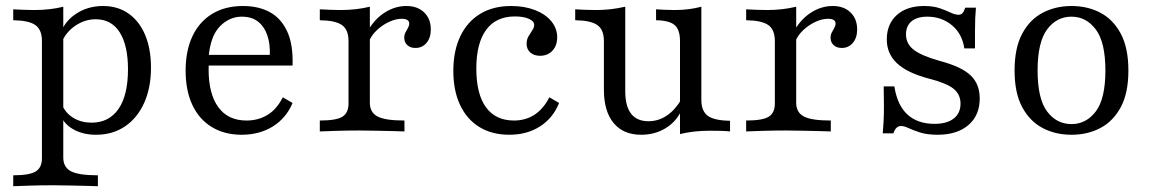

<svg xmlns="http://www.w3.org/2000/svg" viewBox="-20 -447 3919 653"><path d="M25 186.3V149.2Q79.8 149.2 101.2 136.3Q122.6 123.4 122.6 91.1V-307.3Q122.6 -346 100.4 -361.7Q78.2 -377.4 25 -378.2V-415.3Q41.1 -414.5 58.9 -413.7Q76.6 -412.9 96 -412.9Q151.6 -412.9 195.2 -424.2V88.7Q195.2 121.8 221.4 135.5Q247.6 149.2 312.9 149.2V186.3Q298.4 185.5 273 185.1Q247.6 184.7 217.7 183.9Q187.9 183.1 159.7 183.1Q119.4 183.1 81.9 184.3Q44.4 185.5 25 186.3ZM306.5 11.3Q262.9 11.3 230.6 -6.5Q198.4 -24.2 186.3 -54.8L192.7 -87.1Q204.8 -60.5 231 -45.2Q257.3 -29.8 291.1 -29.8Q350.8 -29.8 383.1 -76.6Q415.3 -123.4 415.3 -211.3Q415.3 -292.7 387.1 -337.1Q358.9 -381.5 305.6 -381.5Q267.7 -381.5 234.7 -358.5Q201.6 -335.5 188.7 -299.2L183.9 -326.6Q196 -371 236.7 -398.8Q277.4 -426.6 330.6 -426.6Q380.6 -426.6 417.3 -400.8Q454 -375 473.8 -327.8Q493.5 -280.6 493.5 -216.9Q493.5 -148.4 470.2 -96.8Q446.8 -45.2 404.8 -16.9Q362.9 11.3 306.5 11.3Z M801.6 11.3Q743.5 11.3 700.4 -14.9Q657.3 -41.1 634.3 -89.9Q611.3 -138.7 611.3 -206.5Q611.3 -274.2 634.3 -323.4Q657.3 -372.6 701.2 -399.6Q745.2 -426.6 806.5 -426.6Q858.9 -426.6 897.2 -406Q935.5 -385.5 956.5 -340.7Q977.4 -296 975 -224.2H658.1L657.3 -260.5H897.6Q899.2 -297.6 889.1 -327Q879 -356.5 857.7 -373.4Q836.3 -390.3 802.4 -390.3Q759.7 -390.3 727.4 -356.9Q695.2 -323.4 689.5 -251.6L691.1 -249.2Q690.3 -241.1 689.9 -231.5Q689.5 -221.8 689.5 -211.3Q689.5 -127.4 722.6 -82.3Q755.6 -37.1 818.5 -37.1Q858.1 -37.1 889.5 -56Q921 -75 941.9 -116.1L975 -96.8Q954 -46 908.5 -17.3Q862.9 11.3 801.6 11.3Z M1067.7 0V-37.1Q1123.4 -37.1 1144.4 -50Q1165.3 -62.9 1165.3 -95.2V-307.3Q1165.3 -346 1143.1 -361.7Q1121 -377.4 1067.7 -378.2V-415.3Q1084.7 -414.5 1102.4 -413.7Q1120.2 -412.9 1138.7 -412.9Q1191.9 -412.9 1237.9 -424.2V-97.6Q1237.9 -64.5 1264.1 -50.8Q1290.3 -37.1 1355.6 -37.1V0Q1341.1 -0.8 1315.7 -1.2Q1290.3 -1.6 1260.5 -2.4Q1230.6 -3.2 1202.4 -3.2Q1162.1 -3.2 1124.6 -2Q1087.1 -0.8 1067.7 0ZM1392.7 -283.9Q1375.8 -283.9 1365.3 -293.5Q1354.8 -303.2 1354.8 -318.5Q1354.8 -329 1359.3 -337.1Q1363.7 -345.2 1367.7 -352.4Q1371.8 -359.7 1371.8 -366.9Q1371.8 -383.1 1346 -383.1Q1325.8 -383.1 1303.2 -372.6Q1280.6 -362.1 1262.1 -344.8Q1243.5 -327.4 1234.7 -305.6L1232.3 -344.4Q1255.6 -383.9 1289.9 -405.2Q1324.2 -426.6 1362.1 -426.6Q1400 -426.6 1422.6 -404.8Q1445.2 -383.1 1445.2 -346.8Q1445.2 -318.5 1430.6 -301.2Q1416.1 -283.9 1392.7 -283.9Z M1712.1 11.3Q1653.2 11.3 1610.5 -14.9Q1567.7 -41.1 1544.8 -89.9Q1521.8 -138.7 1521.8 -205.6Q1521.8 -274.2 1545.6 -323.8Q1569.4 -373.4 1613.3 -400Q1657.3 -426.6 1718.5 -426.6Q1763.7 -426.6 1799.2 -412.9Q1834.7 -399.2 1854.8 -375Q1875 -350.8 1875 -320.2Q1875 -291.9 1858.9 -274.6Q1842.7 -257.3 1816.9 -257.3Q1796 -257.3 1783.5 -268.5Q1771 -279.8 1771 -297.6Q1771 -312.1 1777.4 -323.4Q1783.9 -334.7 1790.3 -344Q1796.8 -353.2 1796.8 -362.1Q1796.8 -375 1778.6 -383.1Q1760.5 -391.1 1731.5 -391.1Q1666.9 -391.1 1633.5 -345.6Q1600 -300 1600 -213.7Q1600 -127.4 1632.7 -82.3Q1665.3 -37.1 1728.2 -37.1Q1767.7 -37.1 1798 -56.9Q1828.2 -76.6 1848.4 -116.1L1881.5 -96.8Q1861.3 -46 1816.9 -17.3Q1772.6 11.3 1712.1 11.3Z M2160.5 11.3Q2100 11.3 2066.9 -28.6Q2033.9 -68.5 2033.9 -141.9V-307.3Q2033.9 -346 2011.7 -361.7Q1989.5 -377.4 1936.3 -378.2V-415.3Q1950.8 -414.5 1969 -413.7Q1987.1 -412.9 2006.5 -412.9Q2033.1 -412.9 2057.3 -415.7Q2081.5 -418.5 2106.5 -424.2V-137.1Q2106.5 -86.3 2126.2 -60.5Q2146 -34.7 2185.5 -34.7Q2219.4 -34.7 2248 -54Q2276.6 -73.4 2298.4 -110.5L2296.8 -69.4Q2278.2 -31.5 2242.3 -10.1Q2206.5 11.3 2160.5 11.3ZM2292.7 8.9V-307.3Q2292.7 -346 2274.6 -361.7Q2256.5 -377.4 2211.3 -378.2V-415.3Q2225 -414.5 2241.1 -413.7Q2257.3 -412.9 2274.2 -412.9Q2299.2 -412.9 2321.8 -415.7Q2344.4 -418.5 2365.3 -424.2V-107.3Q2365.3 -69.4 2387.1 -53.2Q2408.9 -37.1 2462.9 -36.3V0Q2447.6 -1.6 2429.4 -2Q2411.3 -2.4 2393.5 -2.4Q2366.1 -2.4 2341.5 0.4Q2316.9 3.2 2292.7 8.9Z M2517.7 0V-37.1Q2573.4 -37.1 2594.4 -50Q2615.3 -62.9 2615.3 -95.2V-307.3Q2615.3 -346 2593.1 -361.7Q2571 -377.4 2517.7 -378.2V-415.3Q2534.7 -414.5 2552.4 -413.7Q2570.2 -412.9 2588.7 -412.9Q2641.9 -412.9 2687.9 -424.2V-97.6Q2687.9 -64.5 2714.1 -50.8Q2740.3 -37.1 2805.6 -37.1V0Q2791.1 -0.8 2765.7 -1.2Q2740.3 -1.6 2710.5 -2.4Q2680.6 -3.2 2652.4 -3.2Q2612.1 -3.2 2574.6 -2Q2537.1 -0.8 2517.7 0ZM2842.7 -283.9Q2825.8 -283.9 2815.3 -293.5Q2804.8 -303.2 2804.8 -318.5Q2804.8 -329 2809.3 -337.1Q2813.7 -345.2 2817.7 -352.4Q2821.8 -359.7 2821.8 -366.9Q2821.8 -383.1 2796 -383.1Q2775.8 -383.1 2753.2 -372.6Q2730.6 -362.1 2712.1 -344.8Q2693.5 -327.4 2684.7 -305.6L2682.3 -344.4Q2705.6 -383.9 2739.9 -405.2Q2774.2 -426.6 2812.1 -426.6Q2850 -426.6 2872.6 -404.8Q2895.2 -383.1 2895.2 -346.8Q2895.2 -318.5 2880.6 -301.2Q2866.1 -283.9 2842.7 -283.9Z M3168.5 11.3Q3133.1 11.3 3109.3 3.6Q3085.5 -4 3070.2 -11.3Q3054.8 -18.5 3044.4 -18.5Q3026.6 -18.5 3018.5 6.5H2982.3Q2983.9 -11.3 2985.1 -33.5Q2986.3 -55.6 2986.3 -85.1Q2986.3 -114.5 2985.5 -153.2H3021.8Q3031.5 -89.5 3066.1 -57.7Q3100.8 -25.8 3158.1 -25.8Q3200.8 -25.8 3223.8 -44Q3246.8 -62.1 3246.8 -94.4Q3246.8 -125.8 3223 -145.2Q3199.2 -164.5 3138.7 -179.8Q3065.3 -199.2 3030.6 -231.9Q2996 -264.5 2996 -312.9Q2996 -365.3 3030.2 -396Q3064.5 -426.6 3122.6 -426.6Q3154 -426.6 3176.2 -419Q3198.4 -411.3 3213.3 -404Q3228.2 -396.8 3240.3 -396.8Q3248.4 -396.8 3253.6 -402.4Q3258.9 -408.1 3262.9 -421H3299.2Q3297.6 -404 3296.8 -385.5Q3296 -366.9 3296 -342.7Q3296 -318.5 3296 -282.3H3259.7Q3252.4 -332.3 3217.3 -361.3Q3182.3 -390.3 3133.9 -390.3Q3099.2 -390.3 3080.2 -374.6Q3061.3 -358.9 3061.3 -329.8Q3061.3 -298.4 3087.5 -277.8Q3113.7 -257.3 3177.4 -239.5Q3250 -220.2 3281 -190.7Q3312.1 -161.3 3312.1 -112.1Q3312.1 -54.8 3273.8 -21.8Q3235.5 11.3 3168.5 11.3Z M3624.2 11.3Q3569.4 11.3 3525.8 -11.7Q3482.3 -34.7 3456.5 -82.7Q3430.6 -130.6 3430.6 -207.3Q3430.6 -283.9 3456.5 -332.3Q3482.3 -380.6 3526.2 -403.6Q3570.2 -426.6 3624.2 -426.6Q3679 -426.6 3722.6 -403.6Q3766.1 -380.6 3791.9 -332.3Q3817.7 -283.9 3817.7 -207.3Q3817.7 -130.6 3791.9 -82.7Q3766.1 -34.7 3722.6 -11.7Q3679 11.3 3624.2 11.3ZM3624.2 -25Q3674.2 -25 3706.9 -68.1Q3739.5 -111.3 3739.5 -207.3Q3739.5 -303.2 3706.9 -346.8Q3674.2 -390.3 3624.2 -390.3Q3573.4 -390.3 3541.1 -346.8Q3508.9 -303.2 3508.9 -207.3Q3508.9 -111.3 3541.1 -68.1Q3573.4 -25 3624.2 -25Z"/></svg>

Font: Playfair 9pt Light
Style: Regular
Weight: 300
Designer: Claus Eggers Sørensen
Foundry: Claus Eggers Sørensen
Version: Version 2.001;gftools[0.9.30]